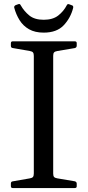

<svg xmlns="http://www.w3.org/2000/svg" viewBox="-20 -951 443 971"><path d="M201 -786Q157 -786 127 -803Q97 -820 79 -849Q61 -878 52 -912Q50 -920 59 -925L73 -930Q81 -933 85 -924Q102 -894 128.5 -872.5Q155 -851 201 -851Q247 -851 274.5 -872.5Q302 -894 318 -925Q322 -933 331 -929L344 -924Q352 -922 350 -911Q337 -860 302 -823Q267 -786 201 -786ZM151 0V-742H249V0ZM44 0Q35 0 35 -10V-23Q35 -33 45 -34L131 -49Q143 -51 147 -56.5Q151 -62 151 -74V-215H249V-73Q249 -61 253.5 -56Q258 -51 270 -49L359 -34Q368 -31 368 -22V-9Q368 0 358 0ZM35 -732Q35 -742 44 -742H358Q368 -742 368 -733V-720Q368 -711 359 -708L270 -693Q258 -691 253.5 -686Q249 -681 249 -669V-527H151V-668Q151 -680 147 -685.5Q143 -691 131 -693L45 -708Q35 -709 35 -719Z"/></svg>

Font: Hahmlet
Style: Regular
Weight: 400
Designer: Minjoo Ham & Mark Frömberg
Foundry: hypertype
Version: Version 1.001; ttfautohint (v1.8.3)